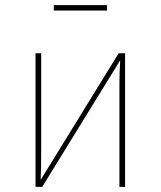

<svg xmlns="http://www.w3.org/2000/svg" viewBox="-20 -726 624 746"><path d="M466 0H444V-394Q444 -443 447 -492L144 0H118V-519H140V-146Q140 -73 138 -27L441 -519H466ZM189 -685V-706H396V-685Z"/></svg>

Font: Fira Sans Thin
Style: Regular
Weight: 100
Designer: bBox Type GmbH & Carrois Corporate GbR & Edenspiekermann AG
Foundry: bBox Type GmbH & Carrois Corporate GbR & Edenspiekermann AG
Version: Version 4.301